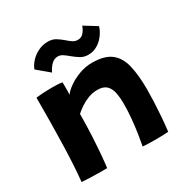

<svg xmlns="http://www.w3.org/2000/svg" viewBox="-172 -892 1009 1042"><g transform="rotate(-30 332.5 -371.0)"><path d="M203.5 6.5Q188.5 7 166.5 6.8Q144.5 6.5 121.5 6Q103 5.5 79 4.5Q55 3.5 45.5 2.5Q50 -39.5 53.2 -92.5Q56.5 -145.5 58.5 -210Q60.5 -274.5 61.5 -351Q62.5 -427.5 62.5 -516.5Q81.5 -519 107.5 -520.5Q133.5 -522 160 -522Q178.5 -522 195.8 -521.2Q213 -520.5 226.5 -518Q226.5 -513.5 226.8 -499.8Q227 -486 226.8 -469.8Q226.5 -453.5 226 -440.5Q239 -459.5 268.5 -480.2Q298 -501 337 -515.5Q376 -530 417.5 -530Q494 -530 534.5 -499.2Q575 -468.5 590 -407.2Q605 -346 605 -254Q605 -222 603.2 -179.2Q601.5 -136.5 598 -89.5Q594.5 -42.5 589 1.5Q579 2.5 557.2 3.2Q535.5 4 511.5 4Q486 4 463 3.2Q440 2.5 429 1.5Q434.5 -26.5 441 -68.5Q447.5 -110.5 452 -158.2Q456.5 -206 456.5 -249.5Q456.5 -291.5 449.8 -322.5Q443 -353.5 424.2 -370.8Q405.5 -388 369 -388Q339 -388 311.5 -377.5Q284 -367 261.5 -351.8Q239 -336.5 223 -322Q222.5 -243 219 -179.2Q215.5 -115.5 211.5 -68.8Q207.5 -22 203.5 6.5ZM129.5 -654.5Q137.5 -677.5 157.5 -699.2Q177.5 -721 206 -735Q234.5 -749 267 -749Q296 -749 316.5 -736Q337 -723 353.5 -708.5Q368 -695.5 382.5 -685.5Q397 -675.5 415 -675.5Q437.5 -675.5 451.8 -692.8Q466 -710 473 -731L550.5 -683Q548 -671 538.5 -653.2Q529 -635.5 513 -618Q497 -600.5 474.2 -588.8Q451.5 -577 422.5 -577Q395.5 -577 373.8 -591Q352 -605 333.5 -620.5Q318.5 -633.5 304 -643Q289.5 -652.5 275 -652.5Q255.5 -652.5 241.2 -641.8Q227 -631 217.8 -616.8Q208.5 -602.5 204 -592Z"/></g></svg>

Font: Grandstander Thin
Style: Bold
Weight: 700
Version: Version 1.200